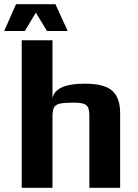

<svg xmlns="http://www.w3.org/2000/svg" viewBox="-39 -891 654 911"><path d="M37 -871H224L282 -744H184L131 -831L79 -744H-19ZM64 -700H210V-425Q224 -494 363 -494Q456 -494 493.5 -460.5Q531 -427 531 -355V0H385V-338Q385 -366 379.5 -379.5Q374 -393 358 -398.5Q342 -404 307 -404Q264 -404 244 -399Q224 -394 217 -380.5Q210 -367 210 -338V0H64Z"/></svg>

Font: Play
Style: Bold
Weight: 700
Designer: Jonas Hecksher (Cyrillic expansion: Cyreal)
Foundry: Jonas Hecksher, Playtype, e-types AS
Version: Version 2.101; ttfautohint (v1.5.65-e2d9)